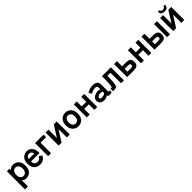

<svg xmlns="http://www.w3.org/2000/svg" viewBox="613 -2859 5245 5245"><g transform="rotate(-45 3236.0 -236.0)"><path d="M61 197V-503H159L165 -449Q190 -481 224 -498Q258 -515 299 -515Q366 -515 418.5 -484Q471 -453 501 -393.5Q531 -334 531 -247Q531 -165 501 -107.5Q471 -50 418.5 -19.5Q366 11 299 11Q262 11 230 -3.5Q198 -18 174 -44V197ZM295 -91Q348 -91 383 -131Q418 -171 418 -247Q418 -331 383 -371.5Q348 -412 295 -412Q242 -412 207 -371Q172 -330 172 -241Q172 -169 207 -130Q242 -91 295 -91Z M838 11Q733 11 668 -54.5Q603 -120 603 -248Q603 -329 632 -387.5Q661 -446 713 -477.5Q765 -509 832 -509Q899 -509 946 -475.5Q993 -442 1018 -384.5Q1043 -327 1043 -254V-227H714Q718 -153 752 -121.5Q786 -90 840 -90Q887 -90 917 -113.5Q947 -137 969 -183L1052 -124Q1015 -52 961.5 -20.5Q908 11 838 11ZM719 -318H932Q924 -365 897.5 -391Q871 -417 830 -417Q786 -417 757.5 -393Q729 -369 719 -318Z M1149 0V-504H1476V-406H1262V0Z M1556 0V-504H1669V-180L1873 -504H1985V0H1872V-321L1669 0Z M2315 11Q2249 11 2196.5 -21.5Q2144 -54 2113.5 -112.5Q2083 -171 2083 -249Q2083 -327 2113.5 -386Q2144 -445 2196.5 -477.5Q2249 -510 2315 -510Q2383 -510 2435.5 -477.5Q2488 -445 2518 -386Q2548 -327 2548 -249Q2548 -171 2518 -112.5Q2488 -54 2435.5 -21.5Q2383 11 2315 11ZM2315 -95Q2368 -95 2401.5 -135Q2435 -175 2435 -249Q2435 -323 2401.5 -363.5Q2368 -404 2315 -404Q2263 -404 2230 -363.5Q2197 -323 2197 -249Q2197 -175 2230 -135Q2263 -95 2315 -95Z M2645 0V-504H2758V-312H2936V-504H3047V0H2936V-215H2758V0Z M3328 7Q3250 10 3199.5 -27Q3149 -64 3149 -134Q3149 -185 3180 -221Q3211 -257 3260 -277.5Q3309 -298 3361 -299Q3387 -301 3410 -295Q3433 -289 3451 -278V-337Q3451 -384 3431 -398Q3411 -412 3372 -412Q3330 -412 3283.5 -397Q3237 -382 3204 -358L3153 -445Q3194 -471 3252 -490.5Q3310 -510 3372 -510Q3465 -510 3512 -472.5Q3559 -435 3559 -337V-99Q3559 -78 3568.5 -75Q3578 -72 3612 -82V-11Q3597 -4 3574.5 1.5Q3552 7 3526 7Q3495 7 3478.5 -3.5Q3462 -14 3455 -39Q3430 -18 3397 -6.5Q3364 5 3328 7ZM3326 -91Q3382 -93 3418.5 -113Q3455 -133 3453 -170Q3452 -194 3428.5 -203Q3405 -212 3370 -210Q3321 -209 3289 -185.5Q3257 -162 3258 -133Q3260 -88 3326 -91Z M3657 0V-98H3679Q3699 -98 3706.5 -102Q3714 -106 3717 -128Q3725 -172 3729.5 -248Q3734 -324 3734 -408V-504H4078V0H3965V-406H3847Q3847 -344 3844 -282Q3841 -220 3835.5 -167Q3830 -114 3823 -77Q3814 -34 3786.5 -17Q3759 0 3701 0Z M4201 0V-504H4315V-306H4453Q4559 -306 4599 -268Q4639 -230 4639 -153Q4639 -76 4599 -38Q4559 0 4453 0ZM4314 -98H4443Q4489 -98 4506 -111.5Q4523 -125 4523 -153Q4523 -182 4506 -195Q4489 -208 4443 -208H4314Z M4736 0V-504H4849V-312H5027V-504H5138V0H5027V-215H4849V0Z M5261 0V-504H5374V-306H5513Q5617 -306 5657.5 -268Q5698 -230 5698 -153Q5698 -76 5657.5 -38Q5617 0 5513 0ZM5746 0V-504H5858V0ZM5374 -98H5501Q5548 -98 5565.5 -111.5Q5583 -125 5583 -153Q5583 -182 5565.5 -195Q5548 -208 5501 -208H5374Z M5981 0V-504H6094V-180L6298 -504H6410V0H6297V-321L6094 0ZM6196 -543Q6124 -543 6093.5 -572.5Q6063 -602 6054 -669H6119Q6124 -635 6141 -623.5Q6158 -612 6196 -612Q6234 -612 6251.5 -623.5Q6269 -635 6273 -669H6337Q6329 -602 6298 -572.5Q6267 -543 6196 -543Z"/></g></svg>

Font: Zen Kaku Gothic Antique
Style: Bold
Weight: 700
Designer: Yoshimichi Ohira
Foundry: Positype
Version: Version 1.001